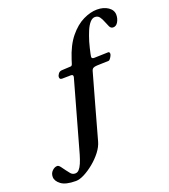

<svg xmlns="http://www.w3.org/2000/svg" viewBox="-375 -829 1093 1243"><g transform="rotate(-20 172.0 -207.5)"><path d="M-67.5 290.8Q-138.2 290.8 -169.4 266.8Q-200.6 242.9 -200.6 214.6Q-200.6 189.7 -184 173.8Q-167.5 157.8 -149.3 157.8Q-139.6 157.8 -128.5 172.5Q-117.4 187.1 -107.4 201.4Q-96.8 216.3 -85.1 229.9Q-73.4 243.4 -54.6 243.4Q-39.7 243.4 -28.2 230.8Q-16.6 218.2 -6.4 194.5Q3.8 170.8 13.3 138L148.9 -345.6Q153.3 -363.6 134.9 -363.6L75.4 -362.6Q65.1 -362.6 61.3 -366.9Q57.4 -371.2 57.4 -380.3Q57.4 -388.3 66.3 -400.9Q75.2 -413.5 91.2 -414.5L153.8 -417.7Q162.1 -418 166.3 -431.9L174.3 -457.4Q203.2 -548.3 247.8 -602.6Q292.4 -657 343 -681.5Q393.7 -706 438.5 -706Q484.2 -706 514.9 -684.9Q545.6 -663.7 545.6 -631.1Q545.6 -605.3 533 -583.2Q520.3 -561.2 499.7 -561.2Q482.9 -561.2 475.2 -577.6Q467.6 -594.1 459.6 -614.2Q452.2 -634.2 441.1 -649.6Q430 -665 409.6 -665Q391.5 -665 375.2 -646.7Q359 -628.3 345.9 -597.4Q332.8 -566.5 321 -527.6Q315 -507 310.5 -487.8Q306 -468.7 302.4 -452Q301.2 -446.6 300.6 -442.2Q299.9 -437.8 299.1 -432.8Q298.2 -423.7 303.3 -420.9Q308.3 -418 314.8 -418Q341.5 -418 364.5 -419.5Q387.5 -421 412.5 -421Q422.8 -421 422.8 -406.8Q422.8 -401.9 418.1 -392.5Q413.3 -383 407.2 -375.5Q401.1 -367.9 396.2 -367.9L315.1 -365.3Q297.7 -364.5 289.2 -359.3Q280.6 -354.2 277 -341.1Q246.9 -233.8 215.5 -121.7Q184.2 -9.6 154.3 98.5Q145.2 132.8 119.2 166.6Q93.2 200.4 58.8 228.5Q24.4 256.6 -9 273.7Q-42.4 290.8 -67.5 290.8Z"/></g></svg>

Font: EB Garamond
Style: Italic
Weight: 400
Italic angle: -17.2°
Designer: Georg Duffner and Octavio Pardo
Foundry: Georg Duffner
Version: Version 1.001